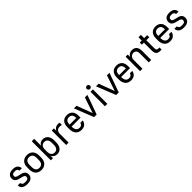

<svg xmlns="http://www.w3.org/2000/svg" viewBox="633 -2843 4982 4982"><g transform="rotate(-45 3124.0 -352.0)"><path d="M250 7Q197 7 159.5 -4.5Q122 -16 97.5 -36.5Q73 -57 61 -85Q49 -113 47 -147H136Q140 -112 164 -90.5Q188 -69 250 -69Q316 -69 341 -89.5Q366 -110 366 -144Q366 -158 362 -170.5Q358 -183 344.5 -194Q331 -205 305.5 -214.5Q280 -224 236 -232Q148 -249 104.5 -283.5Q61 -318 61 -387Q61 -453 107 -495Q153 -537 250 -537Q346 -537 390.5 -495Q435 -453 439 -387H350Q346 -422 325 -441.5Q304 -461 250 -461Q193 -461 171 -442Q149 -423 149 -389Q149 -374 153 -362Q157 -350 169.5 -340.5Q182 -331 205 -323Q228 -315 266 -308Q315 -299 350.5 -286.5Q386 -274 408.5 -255Q431 -236 442 -209.5Q453 -183 453 -147Q453 -79 404 -36Q355 7 250 7Z M770 7Q670 7 611 -54Q552 -115 552 -232V-308Q552 -362 567.5 -404.5Q583 -447 611.5 -476.5Q640 -506 680.5 -521.5Q721 -537 770 -537Q820 -537 860 -521.5Q900 -506 928.5 -476.5Q957 -447 972.5 -404.5Q988 -362 988 -308V-232Q988 -115 929 -54Q870 7 770 7ZM770 -71Q830 -71 865 -109Q900 -147 900 -232V-308Q900 -384 865 -421.5Q830 -459 770 -459Q710 -459 675 -421.5Q640 -384 640 -308V-232Q640 -147 675 -109Q710 -71 770 -71Z M1351 6Q1294 6 1255.5 -18.5Q1217 -43 1194 -88V0H1115V-700H1204V-448Q1223 -487 1259.5 -512Q1296 -537 1351 -537Q1393 -537 1428 -522Q1463 -507 1488.5 -478Q1514 -449 1528.5 -406.5Q1543 -364 1543 -308V-232Q1543 -173 1528.5 -128.5Q1514 -84 1488.5 -54Q1463 -24 1428 -9Q1393 6 1351 6ZM1333 -72Q1387 -72 1421 -110Q1455 -148 1455 -232V-308Q1455 -384 1421 -421.5Q1387 -459 1333 -459Q1273 -459 1238.5 -421.5Q1204 -384 1204 -308V-232Q1204 -148 1238.5 -110Q1273 -72 1333 -72Z M1678 -530H1757V-442Q1774 -481 1815.5 -509Q1857 -537 1914 -537Q1925 -537 1934 -536Q1943 -535 1951 -534L1967 -532V-448L1945 -452Q1934 -454 1920.5 -455.5Q1907 -457 1892 -457Q1835 -457 1801 -422Q1767 -387 1767 -327V0H1678Z M2240 7Q2192 7 2152.5 -8.5Q2113 -24 2085.5 -54.5Q2058 -85 2042.5 -129.5Q2027 -174 2027 -232V-308Q2027 -420 2082.5 -478.5Q2138 -537 2235 -537Q2332 -537 2387.5 -479Q2443 -421 2443 -306V-239H2115Q2116 -148 2149.5 -108.5Q2183 -69 2240 -69Q2291 -69 2314.5 -93Q2338 -117 2344 -147H2433Q2417 -69 2368 -31Q2319 7 2240 7ZM2236 -461Q2179 -461 2147.5 -426.5Q2116 -392 2115 -311H2360Q2358 -392 2327 -426.5Q2296 -461 2236 -461Z M2491 -530H2588L2749 -100L2894 -530H2987L2796 0H2702Z M3100 -530H3188V0H3100ZM3144 -589Q3119 -589 3101 -607Q3083 -625 3083 -650Q3083 -675 3101 -693Q3119 -711 3144 -711Q3169 -711 3187 -693Q3205 -675 3205 -650Q3205 -625 3187 -607Q3169 -589 3144 -589Z M3301 -530H3398L3559 -100L3704 -530H3797L3606 0H3512Z M4058 7Q4010 7 3970.5 -8.5Q3931 -24 3903.5 -54.5Q3876 -85 3860.5 -129.5Q3845 -174 3845 -232V-308Q3845 -420 3900.5 -478.5Q3956 -537 4053 -537Q4150 -537 4205.5 -479Q4261 -421 4261 -306V-239H3933Q3934 -148 3967.5 -108.5Q4001 -69 4058 -69Q4109 -69 4132.5 -93Q4156 -117 4162 -147H4251Q4235 -69 4186 -31Q4137 7 4058 7ZM4054 -461Q3997 -461 3965.5 -426.5Q3934 -392 3933 -311H4178Q4176 -392 4145 -426.5Q4114 -461 4054 -461Z M4388 -530H4467V-442Q4484 -481 4525 -509Q4566 -537 4624 -537Q4705 -537 4751.5 -486Q4798 -435 4798 -332V0H4709V-327Q4709 -396 4680.5 -427.5Q4652 -459 4598 -459Q4573 -459 4551 -449Q4529 -439 4512.5 -421.5Q4496 -404 4486.5 -380Q4477 -356 4477 -327V0H4388Z M5143 0Q5099 0 5068.5 -9Q5038 -18 5018.5 -37.5Q4999 -57 4990 -88.5Q4981 -120 4981 -165V-452H4907V-530H4981V-650H5070V-530H5179V-452H5070V-165Q5070 -113 5087 -95Q5104 -77 5146 -77H5179V0Z M5493 7Q5445 7 5405.5 -8.5Q5366 -24 5338.5 -54.5Q5311 -85 5295.5 -129.5Q5280 -174 5280 -232V-308Q5280 -420 5335.5 -478.5Q5391 -537 5488 -537Q5585 -537 5640.5 -479Q5696 -421 5696 -306V-239H5368Q5369 -148 5402.5 -108.5Q5436 -69 5493 -69Q5544 -69 5567.5 -93Q5591 -117 5597 -147H5686Q5670 -69 5621 -31Q5572 7 5493 7ZM5489 -461Q5432 -461 5400.5 -426.5Q5369 -392 5368 -311H5613Q5611 -392 5580 -426.5Q5549 -461 5489 -461Z M5998 7Q5945 7 5907.5 -4.5Q5870 -16 5845.5 -36.5Q5821 -57 5809 -85Q5797 -113 5795 -147H5884Q5888 -112 5912 -90.5Q5936 -69 5998 -69Q6064 -69 6089 -89.5Q6114 -110 6114 -144Q6114 -158 6110 -170.5Q6106 -183 6092.5 -194Q6079 -205 6053.5 -214.5Q6028 -224 5984 -232Q5896 -249 5852.5 -283.5Q5809 -318 5809 -387Q5809 -453 5855 -495Q5901 -537 5998 -537Q6094 -537 6138.5 -495Q6183 -453 6187 -387H6098Q6094 -422 6073 -441.5Q6052 -461 5998 -461Q5941 -461 5919 -442Q5897 -423 5897 -389Q5897 -374 5901 -362Q5905 -350 5917.5 -340.5Q5930 -331 5953 -323Q5976 -315 6014 -308Q6063 -299 6098.5 -286.5Q6134 -274 6156.5 -255Q6179 -236 6190 -209.5Q6201 -183 6201 -147Q6201 -79 6152 -36Q6103 7 5998 7Z"/></g></svg>

Font: Golos UI VF
Style: Regular
Weight: 400
Designer: A.Korolkova, Vitaly Kuzmin
Foundry: ParaType Ltd
Version: Version 2.000